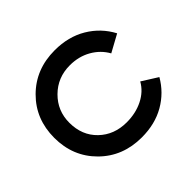

<svg xmlns="http://www.w3.org/2000/svg" viewBox="-143 -726 900 900"><g transform="rotate(-45 307.5 -276.0)"><path d="M502 -178 580 -129Q542 -63 476 -25Q410 13 322 13Q196 13 113 -69.5Q30 -152 30 -276Q30 -400 113 -482.5Q196 -565 322 -565Q412 -565 480 -524.5Q548 -484 585 -414L499 -367Q474 -412 427.5 -438.5Q381 -465 322 -465Q241 -465 185.5 -410Q130 -355 130 -276Q130 -192 184.5 -139.5Q239 -87 322 -87Q382 -87 430 -111Q478 -135 502 -178Z"/></g></svg>

Font: Edgecutting Lite Medium
Style: Medium
Weight: 500
Designer: RandomMaerks (Nguyen Gia Bao)
Version: Version 1.0